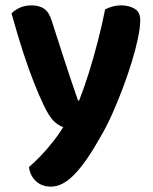

<svg xmlns="http://www.w3.org/2000/svg" viewBox="-20 -507 570 716"><path d="M142 -117Q126 -150 107 -198Q88 -246 67 -310Q46 -374 23 -457Q35 -470 54.5 -478.5Q74 -487 97 -487Q126 -487 144.5 -474.5Q163 -462 173 -429Q197 -354 221 -280.5Q245 -207 271 -132H275Q293 -177 311 -234.5Q329 -292 345 -354Q361 -416 372 -472Q386 -479 400.5 -483Q415 -487 432 -487Q461 -487 482 -474.5Q503 -462 503 -432Q503 -405 494.5 -364.5Q486 -324 471.5 -276.5Q457 -229 438 -178.5Q419 -128 398 -81Q377 -34 355 3Q303 96 258.5 142.5Q214 189 170 189Q136 189 114 168.5Q92 148 88 116Q109 98 132.5 73.5Q156 49 178 21Q200 -7 216 -33Q199 -38 181 -55Q163 -72 142 -117Z"/></svg>

Font: BalooTamma2Bold
Style: Bold
Weight: 700
Designer: Divya Kowshik, Shuchita Grover and Ek Type
Foundry: Ek Type
Version: Version 1.700